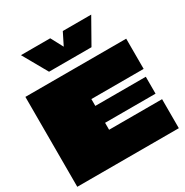

<svg xmlns="http://www.w3.org/2000/svg" viewBox="-225 -1207 1335 1387"><g transform="rotate(-30 442.5 -513.5)"><path d="M861 -498H426Q425 -498 425 -498Q425 -498 425 -498V-443Q425 -442 425 -441.5Q425 -441 425 -441Q425 -441 425.5 -441Q426 -441 426 -441H846V-300H426Q426 -300 425.5 -300Q425 -300 425 -299.5Q425 -299 425 -298V-242Q425 -242 425 -242Q425 -242 425 -242Q425 -242 425.5 -242Q426 -242 426 -242H867V0H20Q20 -59 20 -118.5Q20 -178 20 -237Q20 -296 20 -355.5Q20 -415 20 -474.5Q20 -534 20 -593Q20 -632 20 -671.5Q20 -711 20 -750H861ZM729 -1027 613 -822H259L143 -1027H387L449 -911H434L492 -1027Z"/></g></svg>

Font: Climate Crisis
Style: Regular
Weight: 400
Version: Version 1.003